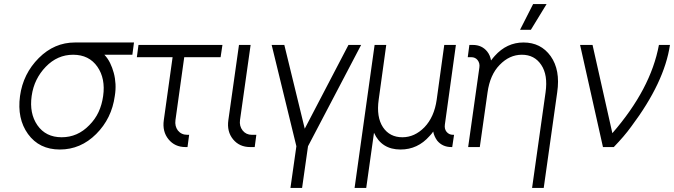

<svg xmlns="http://www.w3.org/2000/svg" viewBox="-20 -720 3300 940"><path d="M347 -512Q246 -512 170 -436Q93 -359 78 -250Q63 -139 117 -64Q172 12 273 12Q375 12 451 -64Q527 -140 542 -250Q547 -280 545.5 -308.5Q544 -337 537 -363Q530 -389 519 -411.5Q508 -434 491 -452H628L636 -512ZM338 -452Q416 -452 457 -393Q497 -335 485 -250Q479 -207 462.5 -171.5Q446 -136 417 -107Q360 -48 282 -48Q204 -48 163 -107Q123 -165 135 -250Q141 -293 158.5 -328.5Q176 -364 204 -393Q261 -452 338 -452Z M658 -500 650 -440H825L782 -132Q774 -76 805 -38Q836 0 888 0H898L906 -60H897Q868 -60 851 -81Q835 -102 839 -132L882 -440H1060L1069 -500Z M1150 -500 1098 -132Q1090 -76 1121 -38Q1152 0 1205 0H1227L1235 -60H1213Q1185 -60 1168 -81Q1151 -103 1155 -132L1207 -500Z M1310 -500 1431 -4 1402 200H1459L1488 -4L1748 -500H1686L1472 -90L1372 -500Z M1941 12Q2025 12 2083 -54Q2088 -59 2092.5 -64.5Q2097 -70 2101 -76Q2103 -64 2108 -53Q2113 -42 2120 -32Q2146 0 2190 0H2194L2203 -60H2198Q2178 -60 2166 -75Q2155 -89 2158 -110L2212 -500H2155L2118 -232Q2106 -147 2058 -97Q2010 -48 1950 -48Q1888 -48 1855 -97Q1822 -147 1834 -232L1871 -500H1814L1716 200H1773L1811 -70Q1848 12 1941 12Z M2642 200 2708 -268Q2716 -323 2708 -367Q2700 -411 2676 -445Q2628 -512 2543 -512Q2461 -512 2402 -446Q2398 -441 2393 -435.5Q2388 -430 2384 -424Q2382 -436 2377.5 -447Q2373 -458 2365 -468Q2339 -500 2295 -500H2278L2270 -440H2287Q2307 -440 2318 -426Q2330 -411 2327 -390L2272 0H2289H2318H2329L2367 -268Q2379 -354 2426 -402Q2474 -452 2535 -452Q2597 -452 2630 -402Q2663 -353 2651 -268L2585 200ZM2526 -574H2579L2656 -700H2590Z M2820 -500 2932 0H2985Q3010 -26 3031.5 -51Q3053 -76 3071 -101Q3233 -317 3260 -500H3206Q3186 -392 3129 -284Q3072 -176 2978 -68L2881 -500Z"/></svg>

Font: Unageo
Style: Light-Italic
Weight: 300
Designer: Richard Sepsi
Foundry: Richard Sepsi
Version: Version 2.000